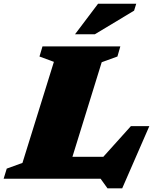

<svg xmlns="http://www.w3.org/2000/svg" viewBox="-50 -955 830 1026"><path d="M493.5 -622.5 337 -117H502L649.5 -281H748L603 51.5H524.5L487.5 0H-30.5L-14 -54L70 -84.5L238 -624.5L161 -653L177 -707H593L577.5 -653ZM351 -772 474 -935H678L666.5 -898L457 -772Z"/></svg>

Font: Newsreader Caption ExtraBold
Style: Italic
Weight: 800
Italic angle: -17°
Designer: Hugues Gentile
Foundry: Production Type
Version: Version 1.001